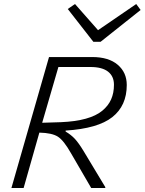

<svg xmlns="http://www.w3.org/2000/svg" viewBox="-20 -940 723 960"><path d="M318.8 -895 355 -919.9 470.2 -789.1 661.1 -919.9 683.1 -890.1 482.9 -731H446.8ZM506.8 -3.9 505.9 0H436L335 -173.8Q298.8 -237.8 269.5 -256.6Q240.2 -275.4 176.8 -276.9L98.1 0H37.1L225.1 -654.8H440.9Q523.4 -654.8 568.6 -616.2Q613.8 -577.6 613.8 -515.1Q613.8 -411.6 541.7 -354.5Q469.7 -297.4 308.1 -287.1V-282.2Q335.4 -266.1 354.5 -245.6Q373.5 -225.1 398.9 -183.1ZM432.1 -605H272L190.9 -326.2L284.2 -329.1Q356.4 -332 408.4 -346.4Q460.4 -360.8 491 -386Q521.5 -411.1 535.6 -443.1Q549.8 -475.1 549.8 -516.1Q549.8 -558.6 520.3 -581.8Q490.7 -605 432.1 -605Z"/></svg>

Font: IntelOne Mono Light
Style: Italic
Weight: 300
Italic angle: -16°
Designer: Fred Shallcrass
Foundry: Frere-Jones Type LLC
Version: Version 1.200;hotconv 1.1.0;makeotfexe 2.6.0;FJTRelease1.2